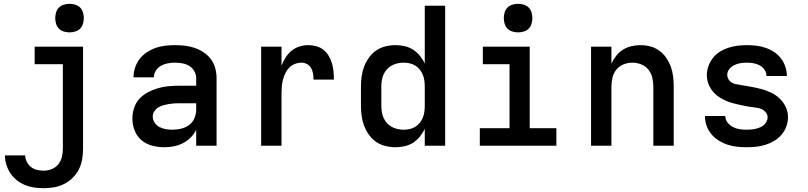

<svg xmlns="http://www.w3.org/2000/svg" viewBox="-20 -765 4240 1008"><path d="M210 223Q185 223 160 219.5Q135 216 111.5 206.5Q88 197 68.5 181.5Q49 166 35 145Q21 124 13.5 100Q6 76 6 51H112Q113 69 121 85Q129 101 143 112Q157 123 174.5 127Q192 131 210 131Q231 131 252 122.5Q273 114 286.5 97Q300 80 305 58.5Q310 37 310 15V-428H162V-520H416V15Q416 43 411.5 70.5Q407 98 394.5 123Q382 148 362 168Q342 188 317.5 200.5Q293 213 265 218Q237 223 210 223ZM345 -595Q330 -595 315 -599.5Q300 -604 289.5 -614.5Q279 -625 274.5 -640Q270 -655 270 -670Q270 -685 274.5 -700Q279 -715 289.5 -725.5Q300 -736 315 -740.5Q330 -745 345 -745Q360 -745 375 -740.5Q390 -736 400.5 -725.5Q411 -715 415.5 -700Q420 -685 420 -670Q420 -655 415.5 -640Q411 -625 400.5 -614.5Q390 -604 375 -599.5Q360 -595 345 -595Z M843 8Q811 8 779.5 0Q748 -8 723.5 -28.5Q699 -49 687 -79.5Q675 -110 675 -142Q675 -171 684 -198.5Q693 -226 712 -246.5Q731 -267 756.5 -280.5Q782 -294 809.5 -302Q837 -310 865 -312.5Q893 -315 922 -315H1010V-355Q1010 -374 1000 -391.5Q990 -409 973.5 -419Q957 -429 937.5 -432.5Q918 -436 899 -436Q880 -436 861 -432.5Q842 -429 825.5 -420Q809 -411 798.5 -394.5Q788 -378 788 -359Q788 -359 788 -359Q788 -359 788 -359Q788 -359 788 -359Q788 -359 788 -359H681Q681 -359 681 -359.5Q681 -360 681 -360Q681 -386 689.5 -411Q698 -436 713.5 -456Q729 -476 751 -490.5Q773 -505 797 -513.5Q821 -522 847 -525Q873 -528 899 -528Q925 -528 951 -525Q977 -522 1002 -513.5Q1027 -505 1049.5 -490Q1072 -475 1087.5 -454Q1103 -433 1110 -407Q1117 -381 1117 -355V0H1010V-84Q999 -61 981 -43Q963 -25 940.5 -13.5Q918 -2 893 3Q868 8 843 8ZM885 -84Q908 -84 931 -89.5Q954 -95 972.5 -108.5Q991 -122 1000.5 -144Q1010 -166 1010 -189V-223H922Q907 -223 892.5 -222Q878 -221 864 -218.5Q850 -216 836 -212Q822 -208 810 -200.5Q798 -193 790 -180.5Q782 -168 782 -153Q782 -136 792 -121Q802 -106 817.5 -98Q833 -90 850 -87Q867 -84 885 -84Z M1351 0V-520H1458V-420Q1466 -442 1479 -462.5Q1492 -483 1510 -498Q1528 -513 1551 -520.5Q1574 -528 1598 -528Q1619 -528 1640 -522.5Q1661 -517 1678 -503.5Q1695 -490 1706 -471Q1717 -452 1723 -431.5Q1729 -411 1731 -390Q1733 -369 1733 -347H1626Q1626 -363 1623.5 -378Q1621 -393 1614 -406.5Q1607 -420 1593 -428Q1579 -436 1564 -436Q1546 -436 1528.5 -429.5Q1511 -423 1498.5 -410Q1486 -397 1478 -380.5Q1470 -364 1465.5 -346.5Q1461 -329 1459.5 -311.5Q1458 -294 1458 -276V0Z M2057 8Q2030 8 2003.5 1.5Q1977 -5 1955 -20Q1933 -35 1917 -57.5Q1901 -80 1891.5 -105Q1882 -130 1878.5 -156.5Q1875 -183 1875 -210V-310Q1875 -337 1878.5 -363.5Q1882 -390 1891.5 -415Q1901 -440 1917 -462.5Q1933 -485 1955 -500Q1977 -515 2003.5 -521.5Q2030 -528 2057 -528Q2081 -528 2105 -522.5Q2129 -517 2149 -504Q2169 -491 2184.5 -472Q2200 -453 2210 -431V-735H2317V0H2210V-89Q2200 -67 2184.5 -48Q2169 -29 2149 -16Q2129 -3 2105 2.5Q2081 8 2057 8ZM2099 -84Q2115 -84 2131 -87.5Q2147 -91 2160.5 -99.5Q2174 -108 2184 -120.5Q2194 -133 2200 -148Q2206 -163 2208 -178.5Q2210 -194 2210 -210V-310Q2210 -326 2208 -341.5Q2206 -357 2200 -372Q2194 -387 2184 -399.5Q2174 -412 2160.5 -420.5Q2147 -429 2131 -432.5Q2115 -436 2099 -436Q2083 -436 2067 -432.5Q2051 -429 2036.5 -421Q2022 -413 2011 -400.5Q2000 -388 1993.5 -373.5Q1987 -359 1984.5 -342.5Q1982 -326 1982 -310V-210Q1982 -194 1984.5 -177.5Q1987 -161 1993.5 -146.5Q2000 -132 2011 -119.5Q2022 -107 2036.5 -99Q2051 -91 2067 -87.5Q2083 -84 2099 -84Z M2499 0V-92H2655V-428H2515V-520H2761V-92H2901V0ZM2700 -595Q2685 -595 2670 -599.5Q2655 -604 2644.5 -614.5Q2634 -625 2629.5 -640Q2625 -655 2625 -670Q2625 -685 2629.5 -700Q2634 -715 2644.5 -725.5Q2655 -736 2670 -740.5Q2685 -745 2700 -745Q2715 -745 2730 -740.5Q2745 -736 2755.5 -725.5Q2766 -715 2770.5 -700Q2775 -685 2775 -670Q2775 -655 2770.5 -640Q2766 -625 2755.5 -614.5Q2745 -604 2730 -599.5Q2715 -595 2700 -595Z M3083 0V-520H3190V-431Q3200 -453 3215 -472Q3230 -491 3250.5 -504Q3271 -517 3295 -522.5Q3319 -528 3343 -528Q3369 -528 3395 -521Q3421 -514 3442 -498.5Q3463 -483 3478 -461Q3493 -439 3502 -414Q3511 -389 3514 -362.5Q3517 -336 3517 -310V0H3410V-310Q3410 -334 3404.5 -357.5Q3399 -381 3384 -399.5Q3369 -418 3346.5 -427Q3324 -436 3300 -436Q3276 -436 3253.5 -427Q3231 -418 3216 -399.5Q3201 -381 3195.5 -357.5Q3190 -334 3190 -310V0Z M3898 8Q3873 8 3847.5 5Q3822 2 3798 -6Q3774 -14 3752 -28Q3730 -42 3714 -61.5Q3698 -81 3689.5 -105.5Q3681 -130 3681 -156H3788Q3788 -137 3799.5 -122Q3811 -107 3827 -98.5Q3843 -90 3861.5 -87Q3880 -84 3898 -84Q3910 -84 3922 -85Q3934 -86 3945.5 -88.5Q3957 -91 3968.5 -95.5Q3980 -100 3989 -107.5Q3998 -115 4004 -126Q4010 -137 4010 -149Q4010 -164 3999.5 -176Q3989 -188 3975 -193.5Q3961 -199 3945.5 -200.5Q3930 -202 3915 -204.5Q3900 -207 3885 -210Q3870 -213 3855 -216.5Q3840 -220 3825 -224Q3810 -228 3796 -234Q3782 -240 3768.5 -247.5Q3755 -255 3743 -264.5Q3731 -274 3721.5 -286Q3712 -298 3705 -311.5Q3698 -325 3694.5 -340Q3691 -355 3691 -371Q3691 -395 3699.5 -418.5Q3708 -442 3723.5 -461.5Q3739 -481 3760 -494Q3781 -507 3804.5 -514.5Q3828 -522 3852.5 -525Q3877 -528 3902 -528Q3926 -528 3951 -525Q3976 -522 3999.5 -514Q4023 -506 4044 -492Q4065 -478 4080 -458.5Q4095 -439 4103 -415Q4111 -391 4111 -366H4004Q4004 -384 3994 -398.5Q3984 -413 3968.5 -421.5Q3953 -430 3936 -433Q3919 -436 3902 -436Q3885 -436 3868 -433.5Q3851 -431 3835.5 -423.5Q3820 -416 3809 -402.5Q3798 -389 3798 -372Q3798 -360 3804 -349.5Q3810 -339 3820 -332.5Q3830 -326 3841.5 -323.5Q3853 -321 3864 -320L3866 -319Q3893 -315 3920.5 -310Q3948 -305 3975 -298Q4002 -291 4027.5 -279Q4053 -267 4073 -248Q4093 -229 4105 -203.5Q4117 -178 4117 -150Q4117 -125 4108 -100.5Q4099 -76 4082.5 -57Q4066 -38 4044 -25Q4022 -12 3998 -4.5Q3974 3 3949 5.5Q3924 8 3898 8Z"/></svg>

Font: Iosevka Custom SmBdEx
Style: Regular
Weight: 600
Width: 7
Monospace: yes
Designer: Belleve Invis
Foundry: Belleve Invis
Version: Version 11.2.4; ttfautohint (v1.8.4)